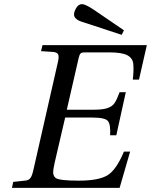

<svg xmlns="http://www.w3.org/2000/svg" viewBox="-20 -911 732 931"><path d="M339 -841Q339 -855 350 -873Q361 -891 378 -891Q394 -891 436 -863L581 -764L570 -742L400 -798Q376 -805 365.5 -809.5Q355 -814 347 -822Q339 -830 339 -841ZM38 0 44 -29 100 -35Q118 -36 126.5 -46.5Q135 -57 141 -83L261 -611Q267 -637 262 -647Q257 -657 239 -659L179 -663L186 -692H692L654 -525H624Q629 -570 626.5 -599.5Q624 -629 597.5 -643Q571 -657 510 -657H389Q376 -657 370.5 -651.5Q365 -646 361 -628L304 -379H435Q479 -379 501.5 -387Q524 -395 535 -410.5Q546 -426 560 -464H590L544 -255H514Q517 -308 503 -324.5Q489 -341 427 -341H296L245 -122Q237 -87 238 -72Q239 -57 250 -48Q267 -35 362 -35Q458 -35 501 -61Q544 -87 581 -176H611L560 0Z"/></svg>

Font: Lingua Franca
Style: Italic
Weight: 400
Italic angle: -13°
Version: Version 1.19